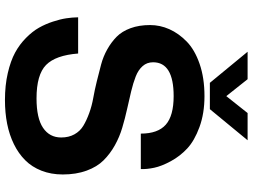

<svg xmlns="http://www.w3.org/2000/svg" viewBox="-138 -834 985 748"><g transform="rotate(90 354.0 -460.5)"><path d="M405.8 -786.1H303.2L182.1 -933.1H289.1L355 -850.1L420.9 -933.1H526.9ZM189 -272.9Q195.8 -185.1 233.6 -147.9Q271.5 -110.8 363.8 -110.8Q440.9 -110.8 478.5 -136.2Q516.1 -161.6 516.1 -207Q516.1 -236.3 503.9 -258.3Q491.7 -280.3 470.7 -293Q449.7 -305.7 421.6 -315.9Q393.6 -326.2 362.1 -331.8Q330.6 -337.4 297.1 -345.7Q263.7 -354 232.2 -362.3Q200.7 -370.6 172.6 -386.5Q144.5 -402.3 123.5 -423.1Q102.5 -443.8 90.3 -477.1Q78.1 -510.3 78.1 -553.2Q78.1 -591.8 94.2 -628.2Q110.4 -664.6 142.3 -695.8Q174.3 -727.1 229.2 -746.1Q284.2 -765.1 355 -765.1Q422.4 -765.1 475.6 -745.6Q528.8 -726.1 559.1 -697.8Q589.4 -669.4 608.6 -633.8Q627.9 -598.1 634 -569.3Q640.1 -540.5 639.2 -517.1H501Q501 -583.5 466.3 -614.3Q431.6 -645 355 -645Q223.1 -645 223.1 -564.9Q223.1 -541 238 -524.2Q252.9 -507.3 278.3 -497.3Q303.7 -487.3 336.4 -479.5Q369.1 -471.7 405.5 -463.6Q441.9 -455.6 478 -444.8Q514.2 -434.1 546.9 -415.8Q579.6 -397.5 605 -372.1Q630.4 -346.7 645.3 -305.9Q660.2 -265.1 660.2 -212.9Q660.2 -167.5 645.5 -130.1Q630.9 -92.8 604.7 -66.7Q578.6 -40.5 542.2 -22.7Q505.9 -4.9 462.6 3.7Q419.4 12.2 370.1 12.2Q313 12.2 265.4 1.2Q217.8 -9.8 185.5 -27.3Q153.3 -44.9 128.2 -69.8Q103 -94.7 88.6 -120.1Q74.2 -145.5 64.7 -174.6Q55.2 -203.6 51.8 -226.6Q48.3 -249.5 47.9 -272.9Z"/></g></svg>

Font: Standard
Style: Bold
Weight: 400
Designer: Bryce Wilner
Version: Version 2.000;PS 2.0;hotconv 16.6.51;makeotf.lib2.5.65220 DE